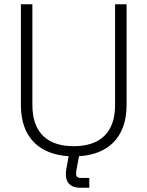

<svg xmlns="http://www.w3.org/2000/svg" viewBox="-20 -720 692 901"><path d="M520 -700V-227C520 -96 448 -34 326 -34C204 -34 132 -96 132 -227V-700H78V-227C78 -71 169 5 302 13L297 42C293 63 289 79 289 98C289 139 313 161 355 161H399V115H358C344 115 337 108 337 96C337 87 338 83 340 70L351 13C483 5 574 -71 574 -227V-700Z"/></svg>

Font: Space Text Light
Style: Regular
Weight: 300
Designer: Florian Karsten (Space Text), Colophon Foundry (Space Mono)
Foundry: Florian Karsten
Version: Version 1.003;PS 001.003;hotconv 1.0.88;makeotf.lib2.5.64775